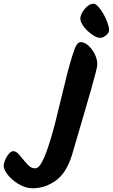

<svg xmlns="http://www.w3.org/2000/svg" viewBox="-280 -754 605 1030"><path d="M305 -594Q305 -577 288.5 -564Q272 -551 257 -551Q242 -551 224 -562Q206 -573 189 -589Q172 -605 161.5 -623Q151 -641 151 -654Q151 -670 162 -688.5Q173 -707 189 -720.5Q205 -734 221 -734Q233 -734 247.5 -718Q262 -702 275 -679Q288 -656 296.5 -632.5Q305 -609 305 -594ZM108 -455Q122 -500 131.5 -514Q141 -528 153 -528Q173 -528 193.5 -510Q214 -492 228 -464.5Q242 -437 242 -407Q242 -398 232.5 -361Q223 -324 207.5 -270Q192 -216 174 -154Q156 -92 138.5 -33Q121 26 108 71Q79 171 21 213.5Q-37 256 -106 256Q-133 256 -160.5 243.5Q-188 231 -210.5 212Q-233 193 -246.5 172.5Q-260 152 -260 137Q-260 122 -252 103Q-244 84 -232 70.5Q-220 57 -209 57Q-193 57 -177.5 75.5Q-162 94 -147 112Q-130 132 -118.5 140.5Q-107 149 -91 149Q-73 149 -55.5 116.5Q-38 84 -20 29.5Q-2 -25 15 -91Q32 -157 48 -225.5Q64 -294 79.5 -354Q95 -414 108 -455Z"/></svg>

Font: Kalam Variable Light
Style: Regular
Weight: 300
Designer: Lipi Raval, Jonny Pinhorn
Foundry: Indian Type Foundry
Version: Version 3.000